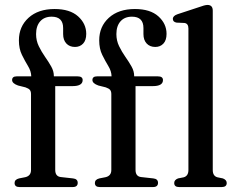

<svg xmlns="http://www.w3.org/2000/svg" viewBox="-20 -757 960 777"><path d="M203.5 -69.5Q203.5 -43 226 -40.5L275.5 -35Q294.5 -33 294.5 -17Q294.5 0 274 0H59Q39 0 39 -16.5Q39 -30.5 57 -35L82.5 -40Q105.5 -45.5 105.5 -69V-376.5Q105.5 -387 100.8 -393Q96 -399 83 -403.5L53 -411Q29 -419.5 29 -433Q29 -448 47.5 -448H106.5Q106 -469 93.5 -489.5Q81 -510 68.8 -534.8Q56.5 -559.5 56.5 -593.5Q56.5 -649.5 95.5 -685Q134.5 -720.5 201 -720.5Q263 -720.5 296 -690.8Q329 -661 329 -620Q329 -594 316.2 -580.5Q303.5 -567 283.5 -567Q261.5 -567 248.5 -581Q235.5 -595 235.5 -619V-643.5Q235.5 -689.5 189 -689.5Q159.5 -689.5 142.8 -670.8Q126 -652 126 -619Q126 -592.5 137 -570Q148 -547.5 162.2 -527.2Q176.5 -507 187.2 -488Q198 -469 198 -449V-448H294Q314.5 -448 314.5 -433Q314.5 -408.5 273.5 -408.5H203.5ZM528.5 -69.5Q528.5 -43 551 -40.5L600.5 -35Q619.5 -33 619.5 -17Q619.5 0 599 0H384Q364 0 364 -16.5Q364 -30.5 382 -35L407.5 -40Q430.5 -45.5 430.5 -69V-376.5Q430.5 -387 425.8 -393Q421 -399 408 -403.5L378 -411Q354 -419.5 354 -433Q354 -448 372.5 -448H431.5Q431 -469 418.5 -489.5Q406 -510 393.8 -534.8Q381.5 -559.5 381.5 -593.5Q381.5 -649.5 420.5 -685Q459.5 -720.5 526 -720.5Q588 -720.5 621 -690.8Q654 -661 654 -620Q654 -594 641.2 -580.5Q628.5 -567 608.5 -567Q586.5 -567 573.5 -581Q560.5 -595 560.5 -619V-643.5Q560.5 -689.5 514 -689.5Q484.5 -689.5 467.8 -670.8Q451 -652 451 -619Q451 -592.5 462 -570Q473 -547.5 487.2 -527.2Q501.5 -507 512.2 -488Q523 -469 523 -449V-448H619Q639.5 -448 639.5 -433Q639.5 -408.5 598.5 -408.5H528.5ZM841 -714V-69Q841 -44.5 860 -39.5L882 -35Q897.5 -29 897.5 -16.5Q897.5 0 877 0H705Q685 0 685 -16.5Q685 -29 700.5 -35L723.5 -39.5Q742.5 -45 742.5 -69V-641.5Q742.5 -661.5 727 -664L694 -665.5Q679.5 -668.5 679.5 -680.5Q679.5 -693 698.5 -699.5L783.5 -727.5Q809 -737 819.5 -737Q841 -737 841 -714Z"/></svg>

Font: Fraunces 72pt S050
Style: Regular
Weight: 400
Version: Version 1.000; ttfautohint (v1.8.3)